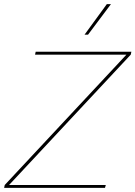

<svg xmlns="http://www.w3.org/2000/svg" viewBox="-49 -911 657 931"><path d="M-29 0 -26 -14 564 -646H121L124 -660H588L585 -646L-5 -14H464L460 0ZM469 -891H489L378 -743H361Z"/></svg>

Font: Work Sans Thin
Style: Italic
Weight: 250
Italic angle: -13°
Designer: Wei Huang
Foundry: Wei Huang
Version: Version 2.012